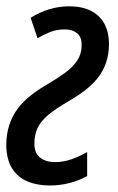

<svg xmlns="http://www.w3.org/2000/svg" viewBox="-20 -567 366 597"><path d="M135.3 9.8Q95.7 9.8 65.4 -2.9Q35.2 -15.6 17.8 -43Q0.5 -70.3 -0.5 -113.8Q-0.5 -149.9 9 -178.7Q18.6 -207.5 35.6 -230Q52.7 -252.4 76.7 -271Q100.6 -289.6 129.4 -306.2Q159.2 -323.7 182.6 -340.8Q206.1 -357.9 220 -378.7Q233.9 -399.4 233.9 -428.2Q233.9 -452.1 219.5 -463.9Q205.1 -475.6 181.6 -475.6Q156.2 -475.6 135.7 -467.3Q115.2 -459 96.7 -448.2L75.2 -511.7Q103.5 -529.3 133.5 -538.3Q163.6 -547.4 194.8 -547.4Q235.4 -547.4 262.7 -533.4Q290 -519.5 304.4 -493.4Q318.8 -467.3 318.8 -430.2Q318.8 -397 309.3 -370.6Q299.8 -344.2 283 -323.5Q266.1 -302.7 243.4 -285.4Q220.7 -268.1 194.3 -252.9Q153.8 -229.5 130.4 -210Q106.9 -190.4 96.9 -169.2Q86.9 -147.9 86.9 -120.1Q86.9 -91.3 104.5 -77.1Q122.1 -63 150.9 -63Q168.9 -63 186 -67.1Q203.1 -71.3 219.5 -78.4Q235.8 -85.4 251 -94.2V-19.5Q224.6 -4.9 194.8 2.4Q165 9.8 135.3 9.8Z"/></svg>

Font: Open Sans Condensed Medium
Style: Italic
Weight: 500
Width: 3
Italic angle: -12°
Designer: Monotype Design Team
Foundry: Monotype Imaging Inc.
Version: Version 3.000